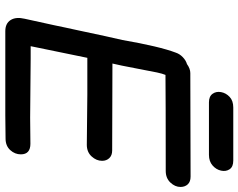

<svg xmlns="http://www.w3.org/2000/svg" viewBox="-110 -812 921 742"><g transform="rotate(90 351.0 -440.5)"><path d="M515 -1Q543 -1 559.5 -19Q576 -37 576 -60Q576 -97 535 -97L434 -96Q382 -96 206 -98H158L203 -317H344L539 -315Q567 -315 584 -333.5Q601 -352 601 -374Q601 -391 590.5 -402Q580 -413 561 -413L225 -414L233 -450L250 -537Q255 -565 259.5 -586Q264 -607 269 -619Q360 -620 640 -620Q668 -620 685 -638Q702 -656 702 -677Q702 -694 692 -705Q682 -716 662 -716L262 -715Q245 -715 227 -702Q213 -698 200.5 -686Q188 -674 183 -659Q159 -596 134 -452Q123 -406 96 -278Q91 -254 86 -232Q81 -210 77 -189Q54 -82 52 -75Q44 -41 57 -20.5Q70 0 100 0H425L515 -1ZM375 -787H578Q603 -787 619 -801Q635 -815 639 -834Q643 -853 633.5 -867Q624 -881 600 -881H395Q369 -881 354 -867Q339 -853 335.5 -834Q332 -815 342 -801Q352 -787 375 -787Z"/></g></svg>

Font: Balsamiq Sans
Style: Italic
Weight: 400
Italic angle: -12°
Designer: Michael Angeles
Foundry: Balsamiq SRL
Version: Version 1.020; ttfautohint (v1.8.4.7-5d5b);gftools[0.9.26]